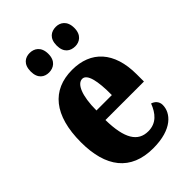

<svg xmlns="http://www.w3.org/2000/svg" viewBox="-227 -850 952 952"><g transform="rotate(-45 249.5 -374.0)"><path d="M351 -621C380 -621 412 -639 412 -689C412 -740 380 -758 351 -758C318 -758 288 -740 288 -689C288 -639 318 -621 351 -621ZM167 -621C198 -621 230 -639 230 -689C230 -740 198 -758 167 -758C136 -758 106 -740 106 -689C106 -639 136 -621 167 -621ZM267 10C401 10 452 -54 452 -109C452 -133 436 -149 416 -155C397 -105 366 -67 309 -67C237 -67 200 -125 198 -257H468V-308C468 -466 388 -550 257 -550C115 -550 34 -453 34 -265C34 -91 109 10 267 10ZM308 -322H200C200 -426 226 -483 261 -483C294 -483 309 -423 308 -322Z"/></g></svg>

Font: Noto Serif Georgian ExtraCondensed Black
Style: Regular
Weight: 900
Width: 2
Designer: Monotype Design Team, Akaki Razmadze
Foundry: Google LLC
Version: Version 2.003